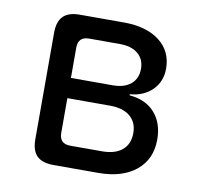

<svg xmlns="http://www.w3.org/2000/svg" viewBox="-66 -621 733 692"><g transform="rotate(10 300.0 -275.0)"><path d="M172 0Q131 0 111.5 -19.5Q92 -39 92 -80V-470Q92 -511 111.5 -530.5Q131 -550 172 -550H333Q416 -550 464 -513Q512 -476 512 -412Q512 -365 481 -334Q450 -303 399 -299V-295Q459 -290 492 -252.5Q525 -215 525 -155Q525 -83 474.5 -41.5Q424 0 336 0ZM180 -246V-119Q180 -99 190 -89Q200 -79 220 -79H336Q384 -79 410 -101Q436 -123 436 -163Q436 -202 410 -224Q384 -246 336 -246ZM220 -471Q200 -471 190 -461Q180 -451 180 -431V-320H333Q375 -320 399 -340Q423 -360 423 -396Q423 -431 399 -451Q375 -471 333 -471Z"/></g></svg>

Font: Maple Mono Normal
Style: Regular
Weight: 400
Monospace: yes
Designer: subframe7536
Version: Version 7.000